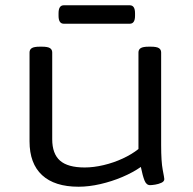

<svg xmlns="http://www.w3.org/2000/svg" viewBox="-20 -702 733 728"><path d="M278 6Q187 6 139.5 -38Q92 -82 92 -166V-503Q92 -514 100.5 -519.5Q109 -525 131 -525H139Q161 -525 169.5 -519.5Q178 -514 178 -503V-174Q178 -119 207.5 -93Q237 -67 301 -67Q335 -67 373 -76Q411 -85 445.5 -101Q480 -117 505 -137V-503Q505 -514 513.5 -519.5Q522 -525 544 -525H552Q574 -525 582.5 -519.5Q591 -514 591 -503V-152Q591 -89 597 -58Q603 -27 603 -23Q603 -14 592 -9Q581 -4 568.5 -2Q556 0 549 0Q535 0 528 -17.5Q521 -35 514 -69Q484 -48 444 -31Q404 -14 360.5 -4Q317 6 278 6ZM222 -612Q202 -612 202 -642V-652Q202 -682 222 -682H472Q492 -682 492 -652V-642Q492 -612 472 -612Z"/></svg>

Font: Asap Expanded
Style: Regular
Weight: 400
Width: 7
Designer: Pablo Cosgaya
Foundry: Omnibus-Type
Version: Version 3.001; ttfautohint (v1.8.4.7-5d5b)